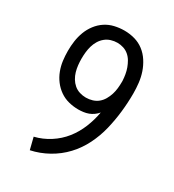

<svg xmlns="http://www.w3.org/2000/svg" viewBox="-182 -845 863 955"><g transform="rotate(30 250.0 -367.5)"><path d="M139 8 122 -60Q168 -71 208.5 -97Q249 -123 278 -159.5Q307 -196 325 -240.5Q343 -285 351 -331Q342 -320 329.5 -311Q317 -302 303.5 -297Q290 -292 275 -290Q260 -288 246 -288Q218 -288 190.5 -295Q163 -302 140 -318Q117 -334 100 -356.5Q83 -379 73 -405.5Q63 -432 59.5 -459.5Q56 -487 56 -515Q56 -544 60 -572Q64 -600 74 -626.5Q84 -653 101.5 -676Q119 -699 142.5 -714.5Q166 -730 194 -736.5Q222 -743 250 -743Q280 -743 309 -735Q338 -727 361.5 -709Q385 -691 401.5 -665.5Q418 -640 427.5 -612Q437 -584 440.5 -554Q444 -524 444 -494Q444 -441 438 -387.5Q432 -334 419.5 -282.5Q407 -231 383 -182.5Q359 -134 322.5 -95Q286 -56 238.5 -29.5Q191 -3 139 8ZM249 -358Q268 -358 286 -363.5Q304 -369 318 -380.5Q332 -392 341.5 -408.5Q351 -425 356.5 -442.5Q362 -460 364 -478.5Q366 -497 366 -515V-522Q365 -540 362 -557.5Q359 -575 353 -591.5Q347 -608 338 -623.5Q329 -639 315.5 -650.5Q302 -662 285 -667.5Q268 -673 250 -673Q232 -673 214 -667.5Q196 -662 181.5 -650Q167 -638 157.5 -622Q148 -606 143 -588.5Q138 -571 136 -552.5Q134 -534 134 -515Q134 -497 136 -478.5Q138 -460 143 -442.5Q148 -425 157.5 -409Q167 -393 181 -381Q195 -369 213 -363.5Q231 -358 249 -358Z"/></g></svg>

Font: Iosevka Algr
Style: Regular
Weight: 400
Monospace: yes
Designer: Belleve Invis
Foundry: Belleve Invis
Version: Version 26.0.2; ttfautohint (v1.8.3)